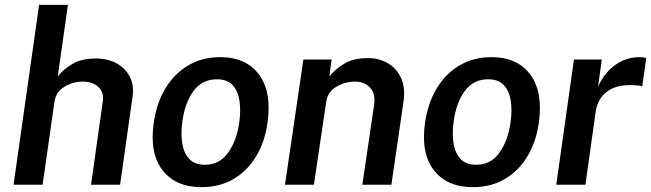

<svg xmlns="http://www.w3.org/2000/svg" viewBox="-20 -763 2689 793"><path d="M36 0 141.5 -743H260.5L218.5 -447Q240.5 -476 278.8 -498.8Q317 -521.5 376.5 -521.5Q424 -521.5 460.8 -501.8Q497.5 -482 516 -446.2Q534.5 -410.5 527.5 -363.5L476 0H356L404.5 -344Q410 -382.5 386 -404.2Q362 -426 322 -426Q280.5 -426 245 -404Q209.5 -382 204.5 -339.5L156 0Z M812.5 10Q705.5 10 651.2 -60.2Q597 -130.5 615 -256Q626.5 -337 663.2 -398Q700 -459 757.8 -493Q815.5 -527 889 -527Q996.5 -527 1049.8 -455Q1103 -383 1085 -256Q1074 -177.5 1038 -117.5Q1002 -57.5 944.8 -23.8Q887.5 10 812.5 10ZM827 -82.5Q886.5 -82.5 922.2 -132.5Q958 -182.5 968.5 -259.5Q975 -307 969 -347Q963 -387 940.8 -411.2Q918.5 -435.5 875.5 -435.5Q814.5 -435.5 778.8 -386.5Q743 -337.5 733 -259.5Q726.5 -212.5 732.5 -172.2Q738.5 -132 761 -107.2Q783.5 -82.5 827 -82.5Z M1157 0 1233 -517H1349.5L1340.5 -448Q1366 -478.5 1403.2 -500.8Q1440.5 -523 1499.5 -523Q1546 -523 1582.5 -501.5Q1619 -480 1637 -439.5Q1655 -399 1646.5 -342.5L1596.5 0H1476.5L1525 -328.5Q1532 -375.5 1508.8 -400.8Q1485.5 -426 1446.5 -426Q1405 -426 1368.8 -404.5Q1332.5 -383 1327 -340.5L1276.5 0Z M1933 10Q1826 10 1771.8 -60.2Q1717.5 -130.5 1735.5 -256Q1747 -337 1783.8 -398Q1820.5 -459 1878.2 -493Q1936 -527 2009.5 -527Q2117 -527 2170.2 -455Q2223.5 -383 2205.5 -256Q2194.5 -177.5 2158.5 -117.5Q2122.5 -57.5 2065.2 -23.8Q2008 10 1933 10ZM1947.5 -82.5Q2007 -82.5 2042.8 -132.5Q2078.5 -182.5 2089 -259.5Q2095.5 -307 2089.5 -347Q2083.5 -387 2061.2 -411.2Q2039 -435.5 1996 -435.5Q1935 -435.5 1899.2 -386.5Q1863.5 -337.5 1853.5 -259.5Q1847 -212.5 1853 -172.2Q1859 -132 1881.5 -107.2Q1904 -82.5 1947.5 -82.5Z M2277.5 0 2350.5 -517H2465.5L2450 -405Q2476 -462.5 2521.2 -494.8Q2566.5 -527 2621 -527Q2629.5 -527 2637.2 -526Q2645 -525 2649 -522.5L2632.5 -406Q2627.5 -408.5 2619.5 -409.5Q2611.5 -410.5 2605.5 -410.5Q2532.5 -416.5 2490.5 -387.2Q2448.5 -358 2440 -300.5L2398 0Z"/></svg>

Font: Public Sans SemiBold
Style: Italic
Weight: 600
Italic angle: -8°
Designer: The Public Sans project authors (U.S. Web Design System). Libre Franklin designed by Pablo Impallari and Rodrigo Fuenzal
Version: Version 1.007; ttfautohint (v1.8.1) -l 8 -r 50 -G 200 -x 14 